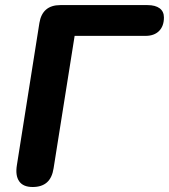

<svg xmlns="http://www.w3.org/2000/svg" viewBox="-20 -725 663 753"><path d="M46.3 -77.8 134.5 -634.8Q140.1 -669.7 160.6 -687.3Q181.2 -705 216.3 -705H558.7Q589.2 -705 606.1 -692.5Q622.9 -679.9 622.9 -656.5Q622.9 -622.6 603.8 -603.4Q584.6 -584.3 550.7 -584.3H272.7L190.2 -65.2Q184.5 -27.9 164.1 -9.7Q143.6 8.4 108.1 8.4Q70.6 8.4 55.1 -14.2Q39.5 -36.7 46.3 -77.8Z"/></svg>

Font: SN Pro Thin
Style: Italic
Weight: 200
Italic angle: -9°
Designer: Tobias Whetton
Foundry: Supernotes
Version: Version 1.003;Glyphs 3.3 (3324)